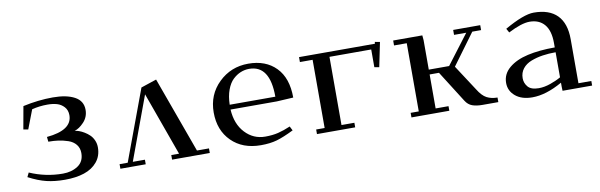

<svg xmlns="http://www.w3.org/2000/svg" viewBox="-39 -759 3337 1068"><g transform="rotate(-10 1630.0 -224.5)"><path d="M58.1 -43.9 69.8 -67.9Q159.2 -28.8 256.8 -28.8Q306.2 -28.8 341.6 -52.2Q377 -75.7 377 -124Q377 -152.3 361.1 -172.1Q345.2 -191.9 317.9 -201.2Q290.5 -210.4 264.2 -214.1Q237.8 -217.8 207 -217.8L204.1 -245.1Q348.1 -258.3 348.1 -342.8Q348.1 -371.6 331.1 -390.1Q314 -408.7 290.5 -415.3Q267.1 -421.9 237.8 -421.9Q191.9 -421.9 149.9 -411.1L108.9 -304.2L82 -309.1L105 -437Q192.4 -456.1 273.9 -456.1Q351.1 -456.1 396.5 -431.6Q441.9 -407.2 441.9 -356.9Q441.9 -316.4 414.8 -287.6Q387.7 -258.8 361.8 -252Q373 -250.5 386.5 -245.8Q399.9 -241.2 415.5 -231.7Q431.2 -222.2 443.8 -210Q456.5 -197.8 464.8 -179.2Q473.1 -160.6 473.1 -139.2Q473.1 -90.8 445.3 -57.4Q417.5 -23.9 370.8 -8.5Q324.2 6.8 262.2 6.8Q204.6 6.8 158.9 -4.2Q113.3 -15.1 58.1 -43.9Z M575.7 0V-25.9H621.6L769.5 -424.8L857.4 -454.1L1012.7 -25.9H1080.6V0H867.7V-25.9H911.6L782.7 -383.8L650.4 -25.9H718.8V0Z M1377 -452.1Q1475.6 -452.1 1533.4 -392.8Q1591.3 -333.5 1591.3 -223.1L1498 -217.8H1236.3Q1241.2 -135.3 1287.6 -85.7Q1334 -36.1 1400.9 -36.1Q1441.9 -36.1 1474.1 -43.9Q1506.3 -51.8 1543.9 -67.9L1556.2 -43.9Q1497.6 -15.1 1459.5 -4.2Q1421.4 6.8 1369.1 6.8Q1265.6 6.8 1203.4 -55.2Q1141.1 -117.2 1141.1 -217.8Q1141.1 -318.4 1210 -385.3Q1278.8 -452.1 1377 -452.1ZM1236.3 -245.1H1494.1Q1494.1 -422.9 1377 -422.9Q1352.1 -422.9 1328.6 -413.3Q1305.2 -403.8 1284.4 -384Q1263.7 -364.3 1250.5 -328.4Q1237.3 -292.5 1236.3 -245.1Z M1662.1 -411.1V-439H2090.8L2091.8 -449.2L2120.1 -443.8L2091.8 -306.2L2064.9 -311V-411.1H1829.1V-25.9H1901.9V0H1686V-25.9H1733.9V-411.1Z M2193.8 -411.1V-439H2358.4L2360.8 -411.1V-245.1H2475.6L2601.6 -411.1H2532.7V-439H2685.5V-411.1H2635.7L2506.8 -235.8L2600.6 -91.8Q2624.5 -52.7 2650.1 -39.3Q2675.8 -25.9 2710.4 -25.9V0H2620.6Q2587.4 0 2564 -8.3Q2540.5 -16.6 2525.4 -41L2413.6 -217.8H2360.8V-25.9H2433.6V0H2219.7V-25.9H2265.6V-411.1Z M2771.5 -97.2Q2771.5 -147.5 2812 -181.4Q2852.5 -215.3 2918.5 -230.2Q2984.4 -245.1 3072.3 -245.1V-270Q3072.3 -339.8 3042.5 -375Q3012.7 -410.2 2958.5 -410.2Q2913.6 -410.2 2837.4 -371.1L2824.7 -394Q2933.6 -456.1 2990.2 -456.1Q3077.6 -456.1 3122.6 -410.2Q3167.5 -364.3 3167.5 -274.9V-25.9H3240.2V0H3073.2L3072.3 -23.9V-45.9Q2979.5 6.8 2902.3 6.8Q2842.3 6.8 2806.9 -22.7Q2771.5 -52.2 2771.5 -97.2ZM2866.7 -106.9Q2866.7 -79.6 2884.8 -58.3Q2902.8 -37.1 2946.3 -37.1Q2978 -37.1 3013.2 -49.6Q3048.3 -62 3072.3 -76.2V-217.8Q3032.7 -217.8 2998.5 -212.6Q2964.4 -207.5 2933.3 -195.6Q2902.3 -183.6 2884.5 -160.9Q2866.7 -138.2 2866.7 -106.9Z"/></g></svg>

Font: Dehuti Alt
Style: Bold
Weight: 700
Version: Version 1.2